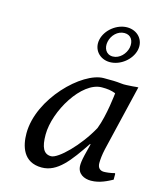

<svg xmlns="http://www.w3.org/2000/svg" viewBox="-105 -751 689 836"><g transform="rotate(15 239.5 -333.0)"><path d="M408 -138 479 -436C473 -436 464 -435 454 -434C436 -433 415 -431 403 -433C376 -436 363 -436 323 -436C227 -436 60 -274 60 -117C60 -61 78 10 162 10C233 10 280 -55 340 -144L342 -142L329 -90C323 -64 322 -52 322 -43C322 -4 354 10 384 10C424 10 458 -9 479 -20V-46L477 -49C459 -44 439 -42 429 -42C412 -42 400 -52 400 -74C400 -90 402 -111 408 -138ZM353 -219C304 -129 221 -48 189 -48C155 -48 142 -77 142 -133C142 -239 235 -395 326 -395C351 -395 368 -393 388 -385C388 -385 378 -283 353 -219ZM261 -593C251 -547 284 -510 330 -510C378 -510 425 -548 435 -593C445 -640 411 -676 365 -676C319 -676 271 -639 261 -593ZM360 -649C390 -649 404 -624 398 -593C392 -565 367 -537 336 -537C305 -537 292 -565 298 -593C304 -623 329 -649 360 -649Z"/></g></svg>

Font: Libertinus Sans
Style: Italic
Weight: 400
Italic angle: -12°
Designer: Philipp H. Poll, Khaled Hosny
Foundry: Caleb Maclennan
Version: Version 7.050;RELEASE